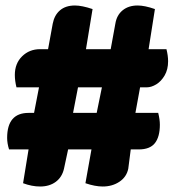

<svg xmlns="http://www.w3.org/2000/svg" viewBox="-20 -679 632 699"><path d="M562 -225Q562 -181 544 -158Q526 -135 485 -135H456L447 -65Q441 -35 415 -17.5Q389 0 354 0Q326 0 291 -12L313 -135H228L213 -65Q206 -34 183 -17Q160 0 126 0Q96 0 64 -12L84 -135H13Q6 -157 6 -177Q6 -268 84 -268H104L122 -361H40Q34 -385 34 -406Q34 -448 60.5 -474Q87 -500 126 -500H155L172 -593Q178 -624 198.5 -641.5Q219 -659 253 -659Q278 -659 317 -646L293 -500H383L400 -593Q405 -624 426.5 -641.5Q448 -659 481 -659Q507 -659 544 -646L521 -500H586Q592 -476 592 -456Q592 -426 579.5 -404.5Q567 -383 549 -372Q531 -361 514 -361H490L473 -268H556Q562 -244 562 -225ZM246 -268H332L351 -361H264Z"/></svg>

Font: Sansita Black Italic
Style: Regular
Weight: 900
Italic angle: -11°
Designer: Pablo Cosgaya
Foundry: Omnibus-Type
Version: Version 1.006